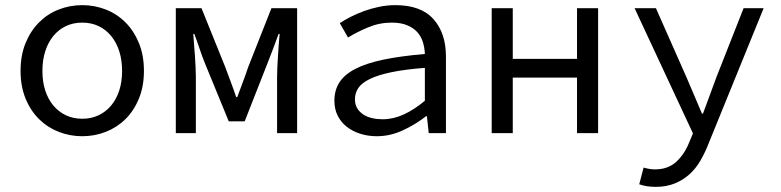

<svg xmlns="http://www.w3.org/2000/svg" viewBox="-20 -518 3040 747"><path d="M300 12Q252 12 208.5 -5Q165 -22 132 -54.5Q99 -87 79.5 -134.5Q60 -182 60 -242Q60 -303 79.5 -350.5Q99 -398 132 -431Q165 -464 208.5 -481Q252 -498 300 -498Q348 -498 391.5 -481Q435 -464 468 -431Q501 -398 520.5 -350.5Q540 -303 540 -242Q540 -182 520.5 -134.5Q501 -87 468 -54.5Q435 -22 391.5 -5Q348 12 300 12ZM300 -56Q335 -56 363.5 -69.5Q392 -83 412.5 -107.5Q433 -132 444 -166Q455 -200 455 -242Q455 -284 444 -318.5Q433 -353 412.5 -378Q392 -403 363.5 -416.5Q335 -430 300 -430Q265 -430 236.5 -416.5Q208 -403 187.5 -378Q167 -353 156 -318.5Q145 -284 145 -242Q145 -200 156 -166Q167 -132 187.5 -107.5Q208 -83 236.5 -69.5Q265 -56 300 -56Z M664 0V-486H764L856 -258Q867 -228 878 -199Q889 -170 899 -140H903Q914 -170 925 -199Q936 -228 946 -258L1036 -486H1136V0H1058V-218Q1058 -234 1059 -255.5Q1060 -277 1061.5 -299.5Q1063 -322 1064.5 -344.5Q1066 -367 1068 -386H1064Q1053 -357 1042 -327Q1031 -297 1020 -270L932 -46H870L778 -270Q767 -297 757 -327Q747 -357 736 -386H732Q733 -367 735 -344.5Q737 -322 738.5 -299.5Q740 -277 741 -255.5Q742 -234 742 -218V0Z M1446 12Q1412 12 1382 2.5Q1352 -7 1329.5 -24.5Q1307 -42 1294 -67.5Q1281 -93 1281 -126Q1281 -167 1300.5 -197.5Q1320 -228 1362.5 -250Q1405 -272 1472 -286Q1539 -300 1633 -308Q1632 -333 1625 -355Q1618 -377 1603 -393.5Q1588 -410 1563.5 -420Q1539 -430 1504 -430Q1456 -430 1412 -411.5Q1368 -393 1334 -372L1302 -428Q1320 -440 1344.5 -452.5Q1369 -465 1396.5 -475Q1424 -485 1455 -491.5Q1486 -498 1518 -498Q1618 -498 1666.5 -443.5Q1715 -389 1715 -298V0H1648L1641 -66H1638Q1597 -34 1547.5 -11Q1498 12 1446 12ZM1468 -54Q1510 -54 1550.5 -72.5Q1591 -91 1633 -126V-254Q1555 -248 1502.5 -237Q1450 -226 1418.5 -210.5Q1387 -195 1374 -175.5Q1361 -156 1361 -132Q1361 -111 1370 -96.5Q1379 -82 1393.5 -72.5Q1408 -63 1427.5 -58.5Q1447 -54 1468 -54Z M1893 0V-486H1975V-289H2225V-486H2307V0H2225V-216H1975V0Z M2531 209Q2495 209 2467 199L2484 134Q2494 137 2505.5 139Q2517 141 2528 141Q2579 141 2611 111.5Q2643 82 2661 37L2676 1L2449 -486H2532L2651 -217Q2665 -185 2680.5 -148Q2696 -111 2711 -76H2715Q2728 -111 2741.5 -147.5Q2755 -184 2767 -217L2873 -486H2951L2737 40Q2723 76 2705 107Q2687 138 2662 160.5Q2637 183 2604.5 196Q2572 209 2531 209Z"/></svg>

Font: Source Code Pro
Style: Regular
Weight: 400
Monospace: yes
Designer: Paul D. Hunt, Teo Tuominen
Foundry: Adobe Systems Incorporated
Version: Version 2.030;PS 1.000;hotconv 16.6.51;makeotf.lib2.5.65220